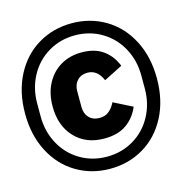

<svg xmlns="http://www.w3.org/2000/svg" viewBox="-100 -771 800 844"><g transform="rotate(-15 300.0 -349.0)"><path d="M0 -349Q0 -448 39.5 -523.5Q79 -599 147.5 -639.5Q216 -680 300 -680Q384 -680 452.5 -639.5Q521 -599 560.5 -523.5Q600 -448 600 -349Q600 -250 560.5 -174.5Q521 -99 452.5 -58.5Q384 -18 300 -18Q216 -18 147.5 -58.5Q79 -99 39.5 -174.5Q0 -250 0 -349ZM537 -319V-379Q537 -447 506.5 -503.5Q476 -560 421.5 -592.5Q367 -625 300 -625Q233 -625 178.5 -592.5Q124 -560 93.5 -503.5Q63 -447 63 -379V-319Q63 -251 93.5 -194.5Q124 -138 178.5 -105.5Q233 -73 300 -73Q367 -73 421.5 -105.5Q476 -138 506.5 -194.5Q537 -251 537 -319ZM125 -348Q125 -407 148.5 -451.5Q172 -496 213.5 -520.5Q255 -545 309 -545Q368 -545 406 -518Q444 -491 463 -443L378 -400Q356 -452 311 -452Q282 -452 264.5 -433.5Q247 -415 247 -386V-313Q247 -283 264.5 -264.5Q282 -246 312 -246Q338 -246 355 -260Q372 -274 384 -298L469 -255Q450 -209 411 -181Q372 -153 309 -153Q226 -153 175.5 -206.5Q125 -260 125 -348Z"/></g></svg>

Font: iA Writer Mono V
Style: Regular
Weight: 400
Designer: Mike Abbink, Paul van der Laan, Pieter van Rosmalen
Foundry: Bold Monday
Version: Version 2.000